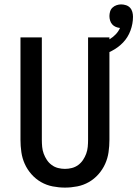

<svg xmlns="http://www.w3.org/2000/svg" viewBox="-20 -840 624 872"><path d="M275 12Q247 12 219 6.5Q191 1 166.5 -13Q142 -27 123 -48.5Q104 -70 92.5 -95.5Q81 -121 77 -149Q73 -177 73 -205V-670H170V-205Q170 -189 171.5 -173Q173 -157 178.5 -142Q184 -127 193 -113.5Q202 -100 215 -90.5Q228 -81 243.5 -77Q259 -73 275 -73Q291 -73 306.5 -77Q322 -81 335 -90.5Q348 -100 357 -113.5Q366 -127 371.5 -142Q377 -157 378.5 -173Q380 -189 380 -205V-670H477V-205Q477 -177 473 -149Q469 -121 457.5 -95.5Q446 -70 427 -48.5Q408 -27 383.5 -13Q359 1 331 6.5Q303 12 275 12ZM429 -585 413 -636Q430 -640 446.5 -646.5Q463 -653 478 -662Q493 -671 505.5 -684Q518 -697 525 -713Q515 -714 505.5 -718Q496 -722 489.5 -729.5Q483 -737 480 -747Q477 -757 477 -767Q477 -777 480 -787.5Q483 -798 491 -805.5Q499 -813 509.5 -816.5Q520 -820 530 -820Q541 -820 552 -816.5Q563 -813 570.5 -805Q578 -797 581 -786Q584 -775 584 -764Q584 -732 572.5 -701Q561 -670 539 -647Q517 -624 488 -609Q459 -594 429 -585Z"/></svg>

Font: Lode Dark Term
Style: Bold
Weight: 700
Monospace: yes
Designer: Belleve Invis
Foundry: Belleve Invis
Version: Version 29.2.0